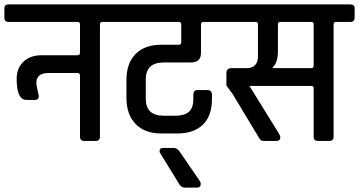

<svg xmlns="http://www.w3.org/2000/svg" viewBox="-44 -643 1638 876"><path d="M77 -187Q32 -187 32 -283Q32 -332 63 -361.5Q94 -391 146 -391H310Q321 -391 321 -403V-531Q321 -542 312 -543H-5Q-24 -543 -24 -562V-605Q-24 -623 -5 -623H489Q508 -623 508 -605V-562Q508 -543 489 -543H423Q412 -543 412 -531V-19Q412 0 393 0H340Q321 0 321 -19V-297Q321 -310 310 -310H178Q122 -310 122 -265Q122 -254 127.5 -231Q133 -208 133 -205Q133 -187 115 -187Z M693 -439H772Q783 -439 783 -451V-531Q783 -543 772 -543H479Q460 -543 460 -562V-605Q460 -623 479 -623H961Q981 -623 981 -605V-562Q981 -543 961 -543H884Q873 -543 873 -531V-402Q873 -358 827 -358H703Q621 -358 621 -280V-193Q621 -115 703 -115H756Q797 -115 817.5 -132.5Q838 -150 838 -191V-209Q838 -232 856 -232H903Q923 -232 923 -209V-191Q923 -114 881.5 -74Q840 -34 764 -34H693Q616 -34 574.5 -77.5Q533 -121 533 -195V-280Q533 -354 574.5 -396.5Q616 -439 693 -439ZM699 32H748Q764 32 776 49L867 182Q872 189 872 195Q872 213 855 213H797Q785 213 775 199L687 56Q684 52 684 47Q684 32 699 32Z M1200 -332H1376Q1387 -332 1387 -344V-531Q1387 -543 1376 -543H1235Q1224 -543 1224 -531V-411Q1224 -356 1200 -336ZM1235 -17Q1235 0 1217 0H1158Q1146 0 1139 -12L1018 -213L989 -253V-310Q989 -332 1012 -332H1081Q1133 -332 1133 -388V-531Q1133 -543 1122 -543H952Q933 -543 933 -563V-605Q933 -623 952 -623H1554Q1574 -623 1574 -605V-562Q1574 -543 1554 -543H1489Q1478 -543 1478 -531V-19Q1478 0 1458 0H1406Q1387 0 1387 -19V-239Q1387 -251 1376 -251H1094L1229 -33Q1235 -21 1235 -17Z"/></svg>

Font: Rajdhani Semibold
Style: Regular
Weight: 600
Designer: Satya Rajpurohit, Jyotish Sonowal
Foundry: Indian Type Foundry
Version: Version 1.200;PS 1.0;hotconv 1.0.78;makeotf.lib2.5.61930; tt